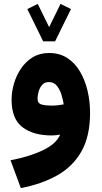

<svg xmlns="http://www.w3.org/2000/svg" viewBox="-20 -684 514 971"><path d="M198.2 -475.1 118.2 -638.2 170.9 -664.1 228.5 -546.9 286.1 -664.1 338.9 -638.2 258.8 -475.1ZM435.5 -113.3Q435.5 4.4 392.1 81.3Q348.6 158.2 269.8 202.6Q190.9 247.1 85.4 267.1L33.2 126.5Q130.4 107.9 197.8 75.4Q265.1 43 284.2 -3.4Q261.7 1 241.7 1Q148.4 1 93.5 -40.8Q38.6 -82.5 38.6 -179.7Q38.6 -219.2 50.5 -260.7Q62.5 -302.2 86.2 -337.4Q109.9 -372.6 145.5 -394.3Q181.2 -416 228 -416Q281.7 -416 320.8 -390.4Q359.9 -364.7 385.3 -321Q410.6 -277.3 423.1 -223.6Q435.5 -169.9 435.5 -113.3ZM238.8 -149.9Q259.8 -149.9 276.4 -152.1Q293 -154.3 302.2 -156.2Q299.3 -175.3 291.7 -201.9Q284.2 -228.5 268.8 -248.8Q253.4 -269 227.1 -269Q205.1 -269 192.6 -254.2Q180.2 -239.3 175 -219.7Q169.9 -200.2 169.9 -185.5Q169.9 -161.1 190.4 -155.5Q210.9 -149.9 238.8 -149.9Z"/></svg>

Font: Vazirmatn RD UI FD Black
Style: Regular
Weight: 900
Designer: Saber Rastikerdar
Foundry: Saber Rastikerdar
Version: Version 33.003